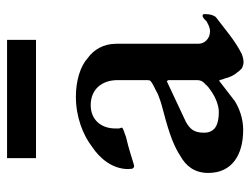

<svg xmlns="http://www.w3.org/2000/svg" viewBox="-103 -592 710 544"><g transform="rotate(-90 252.0 -320.0)"><path d="M400 -113V-346C400 -381.6 383 -409.6 360 -426C336.4 -447.6 295.1 -460 250 -460C192.6 -460 141 -439.7 108 -414C76.8 -393.7 45 -357.4 45 -312C45 -308 46 -304 46 -300C48 -297 50 -295 53 -295C55 -295 59 -296 65 -298C80 -303 95.5 -307.1 112 -312L136 -318C140.4 -320.2 162 -326.3 162 -329V-332C161 -333 161 -335 160 -338V-348C160 -389.3 185.3 -418 226 -418C270.9 -418 297 -386.4 297 -342V-257C297 -255 296 -253 296 -250C286.8 -240.8 270.6 -235.6 258 -228C248 -224 235 -219 219 -215C167.1 -201.2 117.8 -187.9 82 -164C54.8 -148.7 34 -124.8 34 -85C34 -18 84.6 14 156 14C188.7 14 218 2.7 238 -10L295 -54C296 -55 296 -53 298 -50C298 -47 300 -42 302 -37C304.1 -26.3 311.2 -10.8 318 -4C321 1 326 6 330 10C336 13 341 15 348 15C355 15 363 13 371 10C409.7 -9.3 439.8 -36.6 475 -63C480.8 -68.8 484 -80.2 484 -92V-98C483 -100 482 -101 479 -101C474.5 -101 467.1 -94.1 464 -90C455.9 -86 447.7 -80 435 -80C415.2 -80 400 -94.7 400 -113ZM148 -97C148 -126.6 159.4 -136.8 178 -148L291 -201C292 -202 292 -202 293 -202C296 -201 297 -199 297 -196V-116C297 -108 294 -100 286 -94C280 -86 271 -80 262 -74C248.9 -65.3 226 -55 207 -55C174.2 -55 148 -63.6 148 -97ZM76 -655V-573H411V-655Z"/></g></svg>

Font: fbb
Style: Bold
Weight: 400
Designer: David J. Perry, Michael Sharpe
Version: Version 1.045